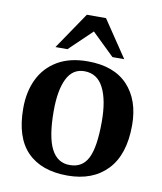

<svg xmlns="http://www.w3.org/2000/svg" viewBox="-79 -744 693 819"><g transform="rotate(10 267.5 -335.0)"><path d="M268 10Q155 10 94 -52Q33 -114 33 -241Q33 -312 59.5 -367Q86 -422 139 -453.5Q192 -485 270 -485Q384 -485 443.5 -421.5Q503 -358 503 -249Q503 -122 440.5 -56Q378 10 268 10ZM271 -36Q325 -36 349 -84Q373 -132 373 -242Q373 -335 346 -388Q319 -441 263 -441Q212 -441 187.5 -391Q163 -341 163 -252Q163 -140 190 -87.5Q217 -35 271 -36ZM175 -521H123L231 -680H314L421 -521H370L273 -615Z"/></g></svg>

Font: STIX Two Text SemiBold
Style: Regular
Weight: 600
Designer: Ross Mills, John Hudson & Paul Hanslow, Tiro Typeworks Ltd; with prior portions MicroPress Inc., and Coen Hoffman.
Foundry: Tiro Typeworks Ltd
Version: Version 2.13 b171